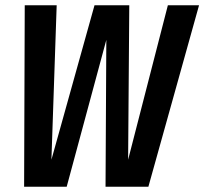

<svg xmlns="http://www.w3.org/2000/svg" viewBox="-20 -711 778 731"><path d="M737.8 -690.9 544.9 0H381.8L384.8 -559.1L233.9 0H71.8L74.2 -690.9H195.8L175.8 -103L339.8 -690.9H472.2L467.8 -103L619.1 -690.9Z"/></svg>

Font: Fira Sans Compressed Medium
Style: Italic
Weight: 500
Width: 3
Italic angle: -8°
Designer: Carrois Corporate & Edenspiekermann AG
Foundry: Carrois Corporate GbR & Edenspiekermann AG
Version: Version 4.203;PS 004.203;hotconv 1.0.88;makeotf.lib2.5.64775